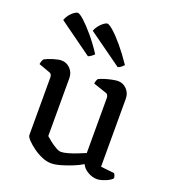

<svg xmlns="http://www.w3.org/2000/svg" viewBox="-137 -857 867 965"><g transform="rotate(20 296.5 -374.5)"><path d="M246 4Q222 4 196 -7Q170 -18 147 -35Q124 -52 109.5 -67.5Q95 -83 95 -92V-400Q95 -408 92 -414.5Q89 -421 79 -424L21 -445Q23 -457 26 -464Q29 -471 32 -474Q48 -483 75.5 -491.5Q103 -500 119 -500Q147 -500 166.5 -479.5Q186 -459 186 -430V-120Q197 -110 212.5 -98Q228 -86 244.5 -76.5Q261 -67 273 -67Q286 -67 308 -73Q330 -79 354 -88.5Q378 -98 397 -106V-400Q397 -408 393.5 -415Q390 -422 381 -424L313 -447Q314 -458 317 -465Q320 -472 322 -474Q333 -480 352 -486Q371 -492 391 -496Q411 -500 421 -500Q449 -500 468.5 -479.5Q488 -459 488 -430V-66L561 -58Q563 -55 566 -48.5Q569 -42 569 -34Q563 -25 548.5 -17.5Q534 -10 517.5 -5Q501 0 490 0Q464 0 439.5 -14.5Q415 -29 406 -50Q385 -37 355.5 -25Q326 -13 296.5 -4.5Q267 4 246 4ZM236 -565 57 -694Q62 -709 72.5 -722.5Q83 -736 95 -744.5Q107 -753 114 -753Q124 -753 147.5 -732Q171 -711 203 -673.5Q235 -636 267 -587Q263 -582 254.5 -575.5Q246 -569 236 -565ZM395 -565 215 -694Q220 -708 230.5 -721.5Q241 -735 253 -744Q265 -753 273 -753Q282 -753 306 -732Q330 -711 361.5 -673.5Q393 -636 426 -587Q422 -582 413 -574.5Q404 -567 395 -565Z"/></g></svg>

Font: Texturina 12pt
Style: Regular
Weight: 400
Designer: Guillermo Torres Carreño
Foundry: Omnibus-Type
Version: Version 1.002